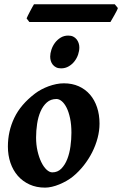

<svg xmlns="http://www.w3.org/2000/svg" viewBox="-20 -838 559 878"><path d="M306.6 -231Q306.6 -268.1 300.5 -296.9Q294.4 -325.7 284.7 -345.2Q274.9 -364.7 262.7 -375Q250.5 -385.3 238.3 -385.3Q211.9 -385.3 194.1 -369.4Q176.3 -353.5 165.3 -328.1Q154.3 -302.7 149.7 -271.5Q145 -240.2 145 -209Q145 -176.3 151.6 -147.5Q158.2 -118.7 168.7 -96.9Q179.2 -75.2 192.6 -62.5Q206.1 -49.8 219.2 -49.8Q243.7 -49.8 260.5 -66.9Q277.3 -84 287.6 -110.4Q297.9 -136.7 302.2 -168.7Q306.6 -200.7 306.6 -231ZM435.1 -272.9Q435.1 -240.2 426.3 -206.8Q417.5 -173.3 401.6 -141.8Q385.7 -110.4 363.3 -81.8Q340.8 -53.2 313.5 -30.8Q300.8 -20.5 284.7 -11.2Q268.6 -2 251.5 5.1Q234.4 12.2 217.5 16.1Q200.7 20 186 20Q146.5 20 115 5.6Q83.5 -8.8 61.5 -33.9Q39.6 -59.1 27.8 -93.5Q16.1 -127.9 16.1 -168Q16.1 -237.8 45.4 -299.1Q74.7 -360.4 140.1 -410.2Q152.8 -419.9 168.7 -428.5Q184.6 -437 201.9 -443.4Q219.2 -449.7 237.1 -453.4Q254.9 -457 272 -457Q310.1 -457 340.3 -443.4Q370.6 -429.7 391.6 -405.3Q412.6 -380.9 423.8 -347.2Q435.1 -313.5 435.1 -272.9ZM342.8 -621.1Q342.8 -605.5 337.2 -588.6Q331.5 -571.8 320.8 -557.9Q310.1 -543.9 294.4 -534.7Q278.8 -525.4 259.3 -525.4Q246.1 -525.4 236.8 -530Q227.5 -534.7 221.4 -542.2Q215.3 -549.8 212.4 -559.3Q209.5 -568.8 209.5 -579.1Q209.5 -593.8 215.1 -610.8Q220.7 -627.9 231.2 -642.1Q241.7 -656.2 257.1 -665.8Q272.5 -675.3 292 -675.3Q305.2 -675.3 314.7 -670.7Q324.2 -666 330.3 -658.2Q336.4 -650.4 339.6 -640.9Q342.8 -631.3 342.8 -621.1ZM519 -801.3Q517.6 -795.9 512.9 -786.9Q508.3 -777.8 502.7 -768.1Q497.1 -758.3 492.2 -749.8Q487.3 -741.2 484.9 -737.3H114.3L101.6 -753.9Q103.5 -758.8 107.9 -767.6Q112.3 -776.4 117.4 -786.1Q122.6 -795.9 127.4 -804.7Q132.3 -813.5 135.3 -818.4H504.9Z"/></svg>

Font: Gentium Book Basic
Style: Bold Italic
Weight: 700
Italic angle: -8°
Designer: J. Victor Gaultney and Annie Olsen
Foundry: SIL International
Version: Version 1.102; 2013; Maintenance release